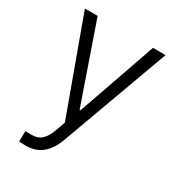

<svg xmlns="http://www.w3.org/2000/svg" viewBox="-175 -638 867 944"><g transform="rotate(30 258.5 -165.5)"><path d="M76.2 197.3 77.1 137.7 109.4 138.7Q130.4 138.7 146 133.5Q161.6 128.4 177.2 110.6Q192.9 92.8 206.1 56.6L224.6 4.9L29.3 -530.3H101.6L255.9 -85.9H260.7L416 -530.3H487.3L263.7 82Q241.7 141.1 204.6 170.2Q167.5 199.2 113.3 199.2Q93.8 199.2 76.2 197.3Z"/></g></svg>

Font: Pretendard GOV Light
Style: Regular
Weight: 300
Designer: Base glyphs from Inter by Rasmus Andersson; Hangeul glyphs from Noto Sans CJK(Source Han Sans) by Jang Soo-young and Kan
Foundry: Kil Hyung-jin
Version: Version 1.309